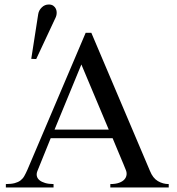

<svg xmlns="http://www.w3.org/2000/svg" viewBox="-20 -829 782 849"><path d="M726.1 0V-15.1Q700.2 -15.1 678 -28.3Q655.8 -41.5 643.1 -73.2L383.8 -684.1H358.9L101.1 -78.1Q94.2 -62.5 87.6 -50.8Q81.1 -39.1 70.8 -31.2Q60.5 -23.4 45.2 -19.3Q29.8 -15.1 5.9 -15.1V0H216.8V-15.1Q195.3 -15.1 179.7 -19.8Q164.1 -24.4 154.8 -32Q145.5 -39.6 143.1 -49.8Q140.6 -60.1 145 -71.8L204.1 -217.8H478Q488.8 -191.9 495.4 -176Q502 -160.2 506.3 -149.9Q510.7 -139.6 513.4 -133.1Q516.1 -126.5 519 -119.6Q522 -112.8 525.9 -103.3Q529.8 -93.8 536.1 -78.1Q541 -66.9 539.6 -55.7Q538.1 -44.4 530 -35.4Q522 -26.4 506.6 -20.8Q491.2 -15.1 467.8 -15.1V0ZM460.9 -255.9H221.2L339.8 -543.9ZM227.1 -753.9Q230.5 -762.2 230.7 -771.7Q231 -781.2 227.3 -789.6Q223.6 -797.9 215.8 -803.5Q208 -809.1 195.8 -809.1Q177.7 -809.1 164.6 -796.1Q151.4 -783.2 148.9 -766.1L118.2 -568.8L140.1 -567.9Z"/></svg>

Font: Galatia SIL
Style: Regular
Weight: 400
Designer: Development by SIL's NRSI team
Version: Version 2.1